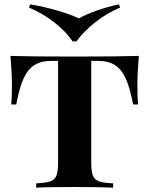

<svg xmlns="http://www.w3.org/2000/svg" viewBox="-20 -866 689 886"><path d="M614 -472Q614 -416 617 -384H594Q580 -460 560.5 -503Q541 -546 510.5 -565.5Q480 -585 432 -585H401V-116Q401 -74 409 -55Q417 -36 437 -29Q457 -22 502 -20V0Q448 -3 322 -3Q195 -3 147 0V-20Q192 -22 212 -29Q232 -36 240 -55Q248 -74 248 -116V-585H217Q169 -585 138.5 -565.5Q108 -546 88.5 -503Q69 -460 55 -384H32Q35 -416 35 -472Q35 -532 28 -608Q115 -605 322 -605Q533 -605 621 -608Q614 -532 614 -472ZM534 -831Q472 -805 418.5 -762.5Q365 -720 333 -675H315Q285 -720 231.5 -762Q178 -804 114 -831L119 -846Q184 -835 245.5 -817Q307 -799 344 -781Q375 -799 426 -817Q477 -835 529 -846Z"/></svg>

Font: Playfair Display SC
Style: Bold
Weight: 700
Designer: Claus Eggers Sørensen
Foundry: Claus Eggers Sørensen
Version: Version 1.200; ttfautohint (v1.6)